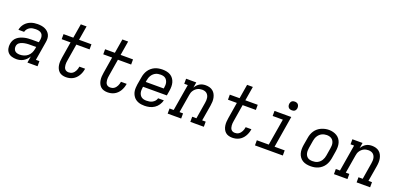

<svg xmlns="http://www.w3.org/2000/svg" viewBox="9 -1669 5382 2604"><g transform="rotate(20 2700.0 -367.5)"><path d="M208 8Q173 8 140.5 -1.5Q108 -11 86.5 -34.5Q65 -58 58 -91.5Q51 -125 57 -159Q61 -186 74 -211Q87 -236 109 -254.5Q131 -273 157 -284Q183 -295 209.5 -301.5Q236 -308 262.5 -310Q289 -312 316 -312H417L425 -358Q428 -380 423 -402.5Q418 -425 402.5 -439.5Q387 -454 364.5 -459Q342 -464 319 -464Q298 -464 276 -460.5Q254 -457 234.5 -446Q215 -435 200.5 -416.5Q186 -398 181 -376H99Q103 -401 113.5 -423.5Q124 -446 140.5 -465.5Q157 -485 178.5 -499.5Q200 -514 223.5 -522.5Q247 -531 271 -534.5Q295 -538 319 -538Q347 -538 373.5 -534Q400 -530 424 -519.5Q448 -509 467 -491.5Q486 -474 497 -451Q508 -428 509.5 -400.5Q511 -373 506 -346L461 -74H512V0H366L381 -94Q368 -71 349 -51Q330 -31 307 -17.5Q284 -4 258.5 2Q233 8 208 8ZM230 -65Q259 -65 289 -74Q319 -83 343.5 -103.5Q368 -124 381.5 -152Q395 -180 400 -210L405 -239H316Q303 -239 290.5 -238.5Q278 -238 265 -236.5Q252 -235 239.5 -232.5Q227 -230 214 -226.5Q201 -223 188.5 -217Q176 -211 165.5 -202.5Q155 -194 148.5 -182Q142 -170 140 -157Q137 -138 142 -119Q147 -100 160 -87.5Q173 -75 192 -70Q211 -65 230 -65Z M922 8Q895 8 869 0.5Q843 -7 824.5 -24Q806 -41 795 -64.5Q784 -88 780 -114.5Q776 -141 777.5 -168.5Q779 -196 784 -224L822 -457H694V-530H835L869 -735H952L918 -530H1097V-456H906L866 -212Q863 -195 861.5 -179Q860 -163 861.5 -147Q863 -131 867 -116Q871 -101 880 -89.5Q889 -78 903.5 -72Q918 -66 935 -66Q949 -66 963 -69.5Q977 -73 989.5 -81.5Q1002 -90 1012 -102Q1022 -114 1028.5 -127.5Q1035 -141 1039.5 -155Q1044 -169 1046 -183Q1046 -185 1046.5 -186.5Q1047 -188 1047 -189H1130Q1129 -187 1129 -184.5Q1129 -182 1128 -180Q1124 -155 1115.5 -131.5Q1107 -108 1093.5 -85.5Q1080 -63 1061 -44.5Q1042 -26 1019 -14Q996 -2 971.5 3Q947 8 922 8Z M1522 8Q1495 8 1469 0.5Q1443 -7 1424.5 -24Q1406 -41 1395 -64.5Q1384 -88 1380 -114.5Q1376 -141 1377.5 -168.5Q1379 -196 1384 -224L1422 -457H1294V-530H1435L1469 -735H1552L1518 -530H1697V-456H1506L1466 -212Q1463 -195 1461.5 -179Q1460 -163 1461.5 -147Q1463 -131 1467 -116Q1471 -101 1480 -89.5Q1489 -78 1503.5 -72Q1518 -66 1535 -66Q1549 -66 1563 -69.5Q1577 -73 1589.5 -81.5Q1602 -90 1612 -102Q1622 -114 1628.5 -127.5Q1635 -141 1639.5 -155Q1644 -169 1646 -183Q1646 -185 1646.5 -186.5Q1647 -188 1647 -189H1730Q1729 -187 1729 -184.5Q1729 -182 1728 -180Q1724 -155 1715.5 -131.5Q1707 -108 1693.5 -85.5Q1680 -63 1661 -44.5Q1642 -26 1619 -14Q1596 -2 1571.5 3Q1547 8 1522 8Z M2057 8Q2034 8 2011 5Q1988 2 1967 -6Q1946 -14 1928.5 -26.5Q1911 -39 1898 -56.5Q1885 -74 1876.5 -94.5Q1868 -115 1865 -137.5Q1862 -160 1863.5 -183.5Q1865 -207 1868 -230L1887 -340Q1891 -367 1900.5 -393.5Q1910 -420 1926 -444Q1942 -468 1965 -487Q1988 -506 2014 -517.5Q2040 -529 2068 -533.5Q2096 -538 2123 -538Q2153 -538 2183 -532Q2213 -526 2237.5 -511Q2262 -496 2279 -472.5Q2296 -449 2304 -421Q2312 -393 2312 -362Q2312 -331 2307 -300L2295 -228H1952L1950 -218Q1947 -199 1946.5 -179.5Q1946 -160 1950 -142.5Q1954 -125 1963.5 -109.5Q1973 -94 1987.5 -84Q2002 -74 2020 -70Q2038 -66 2057 -66Q2078 -66 2100 -69.5Q2122 -73 2141.5 -83.5Q2161 -94 2176.5 -111.5Q2192 -129 2197 -151H2280Q2271 -115 2249.5 -83Q2228 -51 2196.5 -30Q2165 -9 2129 -0.5Q2093 8 2057 8ZM1964 -302H2223L2225 -312Q2228 -331 2229 -350Q2230 -369 2226 -386.5Q2222 -404 2213 -419.5Q2204 -435 2190 -445.5Q2176 -456 2158 -460Q2140 -464 2121 -464Q2103 -464 2084.5 -461Q2066 -458 2049 -449.5Q2032 -441 2017.5 -427.5Q2003 -414 1993 -397.5Q1983 -381 1977 -363.5Q1971 -346 1968 -328Z M2390 0V-74H2450L2514 -457H2463V-530H2610L2597 -451Q2608 -471 2624 -488Q2640 -505 2660 -517Q2680 -529 2702 -533.5Q2724 -538 2745 -538Q2774 -538 2801 -530.5Q2828 -523 2849 -506Q2870 -489 2882.5 -465Q2895 -441 2900.5 -414Q2906 -387 2905 -358Q2904 -329 2899 -300L2861 -74H2912V0H2717V-74H2778L2817 -312Q2820 -331 2821 -349Q2822 -367 2819 -384.5Q2816 -402 2808 -417.5Q2800 -433 2787 -444Q2774 -455 2756.5 -460Q2739 -465 2720 -465Q2703 -465 2686 -461.5Q2669 -458 2653.5 -450Q2638 -442 2624.5 -429.5Q2611 -417 2601 -402Q2591 -387 2585.5 -370.5Q2580 -354 2578 -337L2534 -74H2585V0Z M3322 8Q3295 8 3269 0.5Q3243 -7 3224.5 -24Q3206 -41 3195 -64.5Q3184 -88 3180 -114.5Q3176 -141 3177.5 -168.5Q3179 -196 3184 -224L3222 -457H3094V-530H3235L3269 -735H3352L3318 -530H3497V-456H3306L3266 -212Q3263 -195 3261.5 -179Q3260 -163 3261.5 -147Q3263 -131 3267 -116Q3271 -101 3280 -89.5Q3289 -78 3303.5 -72Q3318 -66 3335 -66Q3349 -66 3363 -69.5Q3377 -73 3389.5 -81.5Q3402 -90 3412 -102Q3422 -114 3428.5 -127.5Q3435 -141 3439.5 -155Q3444 -169 3446 -183Q3446 -185 3446.5 -186.5Q3447 -188 3447 -189H3530Q3529 -187 3529 -184.5Q3529 -182 3528 -180Q3524 -155 3515.5 -131.5Q3507 -108 3493.5 -85.5Q3480 -63 3461 -44.5Q3442 -26 3419 -14Q3396 -2 3371.5 3Q3347 8 3322 8Z M3650 0V-74H3822L3886 -457H3739V-530H3981L3906 -74H4052V0ZM3956 -618Q3941 -618 3927.5 -623Q3914 -628 3905.5 -639.5Q3897 -651 3894.5 -665.5Q3892 -680 3895 -695Q3897 -705 3902 -715Q3907 -725 3916 -731.5Q3925 -738 3935.5 -740.5Q3946 -743 3956 -743Q3971 -743 3985 -737.5Q3999 -732 4007 -720.5Q4015 -709 4017.5 -694.5Q4020 -680 4018 -665Q4016 -655 4010.5 -645Q4005 -635 3996 -628.5Q3987 -622 3976.5 -620Q3966 -618 3956 -618Z M4453 8Q4422 8 4392.5 2Q4363 -4 4338 -19Q4313 -34 4296 -57.5Q4279 -81 4271 -109Q4263 -137 4263 -168Q4263 -199 4268 -230L4287 -340Q4291 -367 4300.5 -393.5Q4310 -420 4326 -444Q4342 -468 4365 -487Q4388 -506 4414.5 -517.5Q4441 -529 4468 -535Q4495 -541 4523 -541Q4554 -541 4583 -533.5Q4612 -526 4637 -511Q4662 -496 4679 -472.5Q4696 -449 4704 -421Q4712 -393 4712 -362Q4712 -331 4707 -300L4689 -190Q4684 -163 4674.5 -136.5Q4665 -110 4649 -86Q4633 -62 4610 -43Q4587 -24 4561 -12.5Q4535 -1 4507.5 3.5Q4480 8 4453 8ZM4454 -66Q4473 -66 4491 -69Q4509 -72 4526 -80.5Q4543 -89 4557.5 -102.5Q4572 -116 4582 -132.5Q4592 -149 4598 -166.5Q4604 -184 4607 -202L4625 -312Q4628 -331 4629 -350Q4630 -369 4626 -387Q4622 -405 4612.5 -420.5Q4603 -436 4588.5 -446Q4574 -456 4556 -460.5Q4538 -465 4519 -465Q4501 -465 4483 -461Q4465 -457 4448 -448.5Q4431 -440 4417 -426.5Q4403 -413 4393 -397Q4383 -381 4377 -363.5Q4371 -346 4368 -328L4350 -218Q4347 -199 4346.5 -180Q4346 -161 4349.5 -143.5Q4353 -126 4362 -110.5Q4371 -95 4385 -84.5Q4399 -74 4417 -70Q4435 -66 4454 -66Z M4790 0V-74H4850L4914 -457H4863V-530H5010L4997 -451Q5008 -471 5024 -488Q5040 -505 5060 -517Q5080 -529 5102 -533.5Q5124 -538 5145 -538Q5174 -538 5201 -530.5Q5228 -523 5249 -506Q5270 -489 5282.5 -465Q5295 -441 5300.5 -414Q5306 -387 5305 -358Q5304 -329 5299 -300L5261 -74H5312V0H5117V-74H5178L5217 -312Q5220 -331 5221 -349Q5222 -367 5219 -384.5Q5216 -402 5208 -417.5Q5200 -433 5187 -444Q5174 -455 5156.5 -460Q5139 -465 5120 -465Q5103 -465 5086 -461.5Q5069 -458 5053.5 -450Q5038 -442 5024.5 -429.5Q5011 -417 5001 -402Q4991 -387 4985.5 -370.5Q4980 -354 4978 -337L4934 -74H4985V0Z"/></g></svg>

Font: Iosevka Curly Slab ExObl
Style: Regular
Weight: 400
Width: 7
Italic angle: -9°
Monospace: yes
Designer: Belleve Invis
Foundry: Belleve Invis
Version: Version 11.1.0; ttfautohint (v1.8.3)